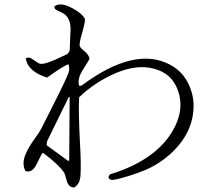

<svg xmlns="http://www.w3.org/2000/svg" viewBox="-20 -777 960 849"><path d="M460 4 466 -6Q663 -66 741 -194Q798 -289 767 -376Q741 -452 662 -473Q586 -494 490 -453Q397 -412 330 -347Q326 -290 334 -137Q339 -54 336 -3Q334 37 308 52Q284 53 275 22Q267 -8 264 -13Q240 -49 172 -100H168Q163 -95 144 -55Q124 -12 96 -20L92 -22Q84 -37 84 -56Q84 -93 128 -156Q154 -192 162 -207Q265 -409 279 -445Q285 -460 286 -466Q287 -483 282 -493Q260 -485 204 -445Q195 -439 188 -434Q103 -461 94 -518Q106 -530 133 -509Q151 -496 158 -495Q181 -491 254 -527Q270 -535 278 -538L288 -552L292 -647V-648Q292 -703 254 -721Q227 -733 225 -736Q220 -741 220 -748Q247 -771 305 -738Q345 -716 356 -692Q356 -675 340 -620Q332 -594 332 -576Q332 -568 352 -552Q373 -535 376 -517Q373 -510 345 -466Q321 -427 330 -398H340Q574 -573 730 -492Q802 -455 827 -371Q836 -341 836 -310Q836 -189 732 -95Q693 -60 646 -36Q595 -11 515 11Q482 20 472 18Q460 16 460 4ZM288 -348H284L188 -152L186 -135L282 -65L286 -68Z"/></svg>

Font: cwTeXFangSong
Style: Medium
Weight: 500
Version: Version 1.17